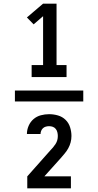

<svg xmlns="http://www.w3.org/2000/svg" viewBox="-20 -868 540 1056"><path d="M154 -444V-510H217V-779L165 -734L128 -772L217 -848H291V-510H346V-444ZM62 -310V-370H438V-310ZM130 168V102L256 -40Q264 -48 271.5 -57Q279 -66 285.5 -76Q292 -86 295 -97Q298 -108 298 -120Q298 -130 295.5 -140.5Q293 -151 286.5 -159Q280 -167 270.5 -170.5Q261 -174 250 -174Q241 -174 232 -171.5Q223 -169 216.5 -163Q210 -157 206.5 -148.5Q203 -140 203 -131Q203 -131 203 -131Q203 -131 203 -131H128Q128 -154 137.5 -176Q147 -198 164.5 -213Q182 -228 204.5 -234Q227 -240 250 -240Q275 -240 299 -233Q323 -226 340.5 -209Q358 -192 365.5 -168Q373 -144 373 -120Q373 -102 368.5 -85Q364 -68 355.5 -52.5Q347 -37 335.5 -23.5Q324 -10 313 3L312 4Q312 4 312 4Q312 4 312 4L224 102H370V168Z"/></svg>

Font: Iosevka SS04 Medium
Style: Regular
Weight: 500
Monospace: yes
Designer: Belleve Invis
Foundry: Belleve Invis
Version: Version 19.0.0; ttfautohint (v1.8.4)